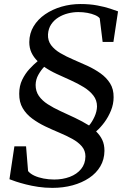

<svg xmlns="http://www.w3.org/2000/svg" viewBox="-20 -839 632 954"><path d="M499 -89.5Q498.5 -46.5 478.5 -12.5Q458.5 21.5 423 45.2Q387.5 69 340.8 81.8Q294 94.5 240.5 94.5Q203.5 94.5 170 89.5Q136.5 84.5 108.2 77.2Q80 70 59 63Q38 56 27 51.5L51.5 -112H109.5L119.5 11Q130.5 24.5 150.5 33.8Q170.5 43 196.2 48Q222 53 249.5 53Q291.5 53 326.8 39.8Q362 26.5 383 0.8Q404 -25 404.5 -61.5Q404.5 -90.5 386.8 -111.5Q369 -132.5 339.5 -148.8Q310 -165 274.8 -179.8Q239.5 -194.5 204.5 -211.2Q169.5 -228 140 -249.8Q110.5 -271.5 92.8 -301.5Q75 -331.5 75.5 -373.5Q75.5 -412 90.2 -442.5Q105 -473 126.2 -496Q147.5 -519 167 -535Q147.5 -554 136.5 -577.2Q125.5 -600.5 125.5 -630Q126 -673.5 147 -708.2Q168 -743 204 -767.8Q240 -792.5 285.5 -805.8Q331 -819 380 -819Q426 -819 463.2 -812Q500.5 -805 527 -796.2Q553.5 -787.5 566.5 -782.5L543.5 -630.5H490L475.5 -748Q468.5 -757 452.2 -764Q436 -771 414.5 -775Q393 -779 369 -779Q343.5 -779 317.8 -772.5Q292 -766 270.2 -752.5Q248.5 -739 234.5 -718.2Q220.5 -697.5 218.5 -668.5Q217 -637 234 -614.5Q251 -592 280 -575Q309 -558 344.2 -543Q379.5 -528 414.8 -511.8Q450 -495.5 479.5 -474.5Q509 -453.5 527 -424.8Q545 -396 544.5 -356Q544.5 -322 531.5 -290Q518.5 -258 498.8 -231.2Q479 -204.5 457.5 -186Q477.5 -166.5 488.2 -143.8Q499 -121 499 -89.5ZM462 -310Q462 -341 444 -364.2Q426 -387.5 396.5 -405.8Q367 -424 332 -439.8Q297 -455.5 262.2 -471.5Q227.5 -487.5 199.5 -507Q183.5 -490.5 170.5 -467.2Q157.5 -444 157 -417Q157 -385.5 173.2 -362.2Q189.5 -339 217.5 -321Q245.5 -303 280.2 -287Q315 -271 351.8 -253.8Q388.5 -236.5 422.5 -215.5Q437.5 -232.5 449.5 -258.8Q461.5 -285 462 -310Z"/></svg>

Font: Merriweather 72pt
Style: Italic
Weight: 400
Italic angle: -7.8°
Version: Version 2.101